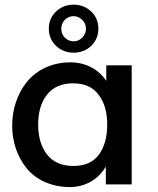

<svg xmlns="http://www.w3.org/2000/svg" viewBox="-20 -776 666 808"><path d="M290 -554.2C318.8 -554.2 343.8 -564 363.8 -583C383.8 -602.5 394 -626.5 394 -655.3C394 -684.1 383.8 -708.5 363.8 -727.5C343.8 -746.6 318.8 -756.3 290 -756.3C260.7 -756.3 235.8 -746.6 215.8 -727.5C195.8 -708.5 185.5 -684.1 185.5 -655.3C185.5 -626.5 195.8 -602.5 215.8 -583C236.3 -564 261.2 -554.2 290 -554.2ZM289.6 -602.1C275.4 -602.1 263.2 -607.4 252.9 -617.7C242.7 -627.9 237.8 -640.6 237.8 -655.3C237.8 -684.6 260.7 -708 289.6 -708C303.7 -708 315.9 -702.6 326.2 -692.4C336.4 -682.1 341.8 -669.9 341.8 -655.3C341.8 -640.6 336.4 -627.9 326.2 -617.7C315.9 -607.4 303.7 -602.1 289.6 -602.1ZM289.1 -77.6C239.7 -77.6 202.6 -93.8 177.7 -126C152.8 -158.2 140.6 -200.2 140.6 -251.5C140.6 -303.7 152.8 -345.7 177.7 -377.4C202.6 -409.2 239.3 -425.3 287.6 -425.3C335 -425.3 370.6 -409.7 394.5 -377.9C418.9 -346.2 431.2 -304.7 431.2 -252.4C431.2 -199.2 419.4 -156.7 396 -125C372.6 -93.3 336.9 -77.6 289.1 -77.6ZM273.9 11.2C340.8 11.2 395.5 -22.9 425.3 -75.2V0H534.2V-501H427.2V-435.5C396 -482.9 342.3 -513.7 275.9 -513.7C199.7 -513.7 134.8 -481.9 94.2 -432.6C53.7 -383.3 31.2 -317.4 31.2 -247.1C31.2 -180.2 52.2 -117.7 91.3 -68.8C130.4 -20 195.8 11.2 273.9 11.2Z"/></svg>

Font: Ride SemiBold
Style: Regular
Weight: 600
Version: Version 3.000